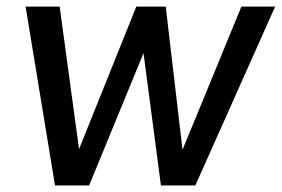

<svg xmlns="http://www.w3.org/2000/svg" viewBox="-20 -566 860 586"><path d="M819.8 -545.9 576.2 0H471.2L418 -403.8L252 0H147.9L58.1 -545.9H162.1L221.2 -110.8L396 -545.9H485.8L537.1 -108.9L716.8 -545.9Z"/></svg>

Font: Oakes Grotesk
Style: Italic
Weight: 400
Italic angle: -8°
Designer: Samuel Oakes
Foundry: Samuel Oakes
Version: Version 1.000;PS 001.000;hotconv 1.0.88;makeotf.lib2.5.64775